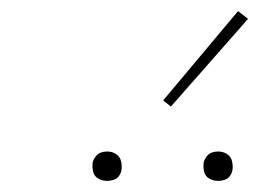

<svg xmlns="http://www.w3.org/2000/svg" viewBox="-20 -985 472 346"><path d="M373 -659Q379 -659 385 -661Q391 -663 394.5 -668Q398 -673 399 -679Q400 -687 398 -695Q396 -703 389 -707.5Q382 -712 373 -712Q367 -712 361.5 -710Q356 -708 352 -702.5Q348 -697 347 -692Q346 -683 348 -675Q350 -667 357.5 -663Q365 -659 373 -659ZM173 -659Q179 -659 185 -661Q191 -663 194.5 -668Q198 -673 199 -679Q200 -687 198 -695Q196 -703 189 -707.5Q182 -712 173 -712Q167 -712 161.5 -710Q156 -708 152 -702.5Q148 -697 147 -692Q146 -683 148 -675Q150 -667 157.5 -663Q165 -659 173 -659ZM288 -793 427 -951 409 -965 274 -804Z"/></svg>

Font: Iosevka Sparkle Thin
Style: Italic
Weight: 100
Italic angle: -9°
Designer: Belleve Invis
Foundry: Belleve Invis
Version: Version 4.5.0; ttfautohint (v1.8.3)